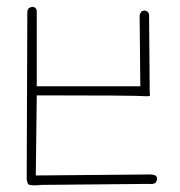

<svg xmlns="http://www.w3.org/2000/svg" viewBox="-20 -562 540 576"><path d="M427.2 -10.3Q430.7 -9.8 433.1 -9.8Q440.4 -9.8 446.8 -13.7L451.2 -22.5Q451.2 -23.4 451.2 -23.9Q451.2 -30.3 448.2 -34.2Q441.4 -38.6 430.7 -38.6L87.4 -35.6L90.3 -275.9H103.5Q384.3 -275.9 417 -273.4Q418.9 -273.4 420.2 -273.4Q421.4 -273.4 422.9 -273.4Q424.3 -273.4 425.8 -273.4Q428.2 -273.9 429.7 -274.9Q430.7 -277.8 429.2 -283.7L427.2 -519L423.8 -526.4L416 -530.3Q415 -530.3 414.1 -530.3Q413.1 -530.3 411.6 -530Q410.2 -529.8 408.7 -529.3Q406.2 -528.8 403.8 -526.9Q400.4 -522.5 398.9 -516.1L400.9 -303.2H90.3V-530.3L86.9 -538.1L79.6 -541.5Q72.3 -541.5 65.9 -537.1L62 -529.3L60.1 -25.9Q61.5 -9.3 67.4 -7.8Q74.2 -5.9 83.5 -5.9Q92.8 -5.9 103.5 -7.3Z"/></svg>

Font: NaikaiFont
Style: ExtraLight
Weight: 200
Version: Version 1.89